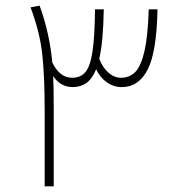

<svg xmlns="http://www.w3.org/2000/svg" viewBox="-20 -659 606 679"><path d="M537 -626Q534 -474 502 -412.5Q470 -351 411 -351Q381 -351 357 -368.5Q333 -386 320 -414Q306 -380 285.5 -365.5Q265 -351 237 -351Q194 -351 168 -390Q170 -353 170 -271V0H138V-268Q138 -394 129 -471Q120 -548 88 -633L120 -639Q155 -544 165 -438Q191 -384 235 -384Q265 -384 282 -404Q299 -424 307 -476Q315 -528 316 -626H347Q345 -510 331 -451Q343 -420 363.5 -402Q384 -384 408 -384Q439 -384 459 -405Q479 -426 491 -478.5Q503 -531 506 -626Z"/></svg>

Font: FiraGO UltraLight
Style: Regular
Weight: 200
Designer: bBox Type
Foundry: bBox Type GmbH
Version: Version 1.001